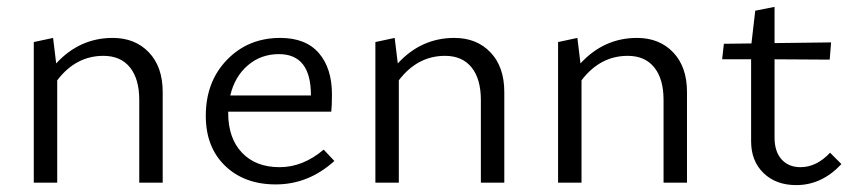

<svg xmlns="http://www.w3.org/2000/svg" viewBox="-20 -530 2472 557"><path d="M307 -420Q372 -420 412 -378Q452 -336 452 -263V0H384V-240Q384 -301 357 -334.5Q330 -368 280 -368Q200 -368 146 -297V0H78V-408L134 -420L143 -346Q211 -420 307 -420Z M919 -96 950 -63Q875 5 780 5Q689 5 633 -49Q577 -103 577 -194Q577 -293 638.5 -356.5Q700 -420 793 -420Q867 -420 905 -376Q943 -332 943 -256Q943 -222 941 -206H642V-202Q642 -129 682 -87Q722 -45 791 -45Q859 -45 919 -96ZM789 -373Q737 -373 699 -340.5Q661 -308 648 -253H882V-254Q882 -373 789 -373Z M1298 -420Q1363 -420 1403 -378Q1443 -336 1443 -263V0H1375V-240Q1375 -301 1348 -334.5Q1321 -368 1271 -368Q1191 -368 1137 -297V0H1069V-408L1125 -420L1134 -346Q1202 -420 1298 -420Z M1828 -420Q1893 -420 1933 -378Q1973 -336 1973 -263V0H1905V-240Q1905 -301 1878 -334.5Q1851 -368 1801 -368Q1721 -368 1667 -297V0H1599V-408L1655 -420L1664 -346Q1732 -420 1828 -420Z M2388 -87 2421 -54Q2364 7 2290 7Q2231 7 2195 -28Q2159 -63 2159 -120V-358H2075L2080 -403L2160 -404L2171 -499L2227 -510V-405L2391 -407L2387 -357L2227 -358V-131Q2227 -90 2247.5 -67.5Q2268 -45 2302 -45Q2349 -45 2388 -87Z"/></svg>

Font: EauTestInfant
Style: Regular
Weight: 400
Designer: Christian Thalmann (Catharsis Fonts)
Version: Version 0.001;PS 000.001;hotconv 1.0.88;makeotf.lib2.5.64775